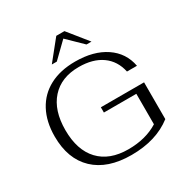

<svg xmlns="http://www.w3.org/2000/svg" viewBox="-205 -1088 1224 1266"><g transform="rotate(-30 407.0 -454.5)"><path d="M56 -349Q56 -461 99.5 -542.5Q143 -624 224.5 -667Q306 -710 419 -710Q559 -710 649 -649.5Q739 -589 759 -482H683Q664 -571 596.5 -619Q529 -667 422 -667Q288 -667 213 -583.5Q138 -500 138 -350Q138 -198 215.5 -115.5Q293 -33 436 -33Q569 -33 663 -92V-324H416V-364H745V-84Q624 10 435 10Q254 10 155 -84Q56 -178 56 -349ZM397 -919H459L579 -770H541L428 -880L315 -770H277Z"/></g></svg>

Font: Fahkwang Light
Style: Regular
Weight: 300
Version: Version 1.000; ttfautohint (v1.6)